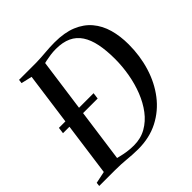

<svg xmlns="http://www.w3.org/2000/svg" viewBox="-209 -913 1083 1083"><g transform="rotate(-45 333.0 -371.0)"><path d="M90.5 -743H227.5Q267.5 -744 306.2 -747.5Q345 -751 382 -751Q460 -751 514.8 -728.5Q569.5 -706 603.8 -665.2Q638 -624.5 653.8 -569Q669.5 -513.5 669.5 -447Q669.5 -355.5 644.2 -273.2Q619 -191 570.2 -127.5Q521.5 -64 450.8 -27.5Q380 9 289.5 9Q264.5 9 243.5 7.5Q222.5 6 202.2 4.2Q182 2.5 160.8 1.2Q139.5 0 114 0H-13L-10.5 -22.5L61 -37.5L152.5 -705L87.5 -720ZM166.5 -16.5 144 -46.5Q165.5 -41.5 187.5 -36Q209.5 -30.5 234 -26.8Q258.5 -23 287.5 -23Q342.5 -23 386 -47.8Q429.5 -72.5 461.5 -114.8Q493.5 -157 514.8 -211Q536 -265 546.5 -325Q557 -385 557 -443.5Q557 -511.5 546.5 -563Q536 -614.5 513 -649.5Q490 -684.5 452.5 -702Q415 -719.5 360.5 -719.5Q338 -719.5 316.2 -716.5Q294.5 -713.5 276 -709.5Q257.5 -705.5 245.5 -702L264.5 -727ZM53 -355 58 -392.5H334.5L329.5 -355Z"/></g></svg>

Font: Merriweather 120pt
Style: Italic
Weight: 400
Italic angle: -7.8°
Version: Version 2.101